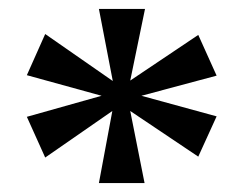

<svg xmlns="http://www.w3.org/2000/svg" viewBox="-20 -820 544 429"><path d="M201 -411 231 -572 81 -468 40 -559 207 -606 40 -652 81 -744 232 -639 201 -800H304L271 -640L423 -742L464 -651L296 -606L464 -560L423 -470L271 -572L303 -411Z"/></svg>

Font: Noto Serif Malayalam SemiBold
Style: Regular
Weight: 600
Designer: Indian type Foundry, Jelle Bosma, Monotype Design Team
Foundry: Monotype Imaging Inc.
Version: Version 2.104; ttfautohint (v1.8.4.7-5d5b)